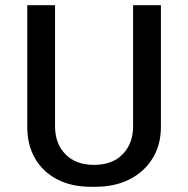

<svg xmlns="http://www.w3.org/2000/svg" viewBox="-20 -706 722 736"><path d="M328 10Q253.9 10 199.1 -18.5Q144.2 -47 114.4 -98.6Q84.5 -150.1 84.5 -219.2V-686H191V-222Q191 -155.6 230.8 -114.8Q270.5 -74 340.5 -74Q411.5 -74 450.9 -115.4Q490.2 -156.7 490.2 -222V-686H596.8V-219.2Q596.8 -150.5 564.9 -98.9Q533 -47.2 476.8 -18.6Q420.5 10 346.8 10Z"/></svg>

Font: Chivo Medium
Style: Regular
Weight: 500
Designer: Hector Gatti
Foundry: Omnibus-Type
Version: Version 2.002